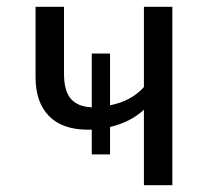

<svg xmlns="http://www.w3.org/2000/svg" viewBox="-20 -547 640 567"><path d="M405 -527H489V0H405V-223Q365 -186 305 -172V-91H251V-164H240Q164 -164 124.5 -204.5Q85 -245 85 -319V-527H169V-329Q169 -279 189 -255.5Q209 -232 251 -230V-389H305V-236Q369 -249 405 -290Z"/></svg>

Font: Fira Mono
Style: Regular
Weight: 400
Designer: Carrois Corporate & Edenspiekermann AG
Foundry: Carrois Corporate GbR & Edenspiekermann AG
Version: Version 3.206;PS 003.206;hotconv 1.0.70;makeotf.lib2.5.58329